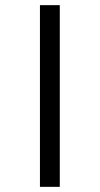

<svg xmlns="http://www.w3.org/2000/svg" viewBox="-20 -725 387 745"><path d="M135 0V-705H212V0Z"/></svg>

Font: Nunito Sans 7pt Expanded Light
Style: Regular
Weight: 300
Width: 7
Designer: Vernon Adams
Foundry: Vernon Adams
Version: Version 3.101;gftools[0.9.27]